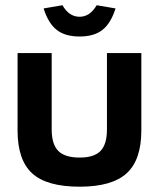

<svg xmlns="http://www.w3.org/2000/svg" viewBox="-20 -702 580 731"><path d="M46.9 -205.1V-500H176.8V-209Q176.8 -152.8 201.9 -127.4Q227.1 -102.1 283.2 -102.1Q338.4 -102.1 362.8 -127.4Q387.2 -152.8 387.2 -209V-500H518.1V-205.1Q518.1 -93.3 462.2 -42.2Q406.2 8.8 283.2 8.8Q158.2 8.8 102.5 -42Q46.9 -92.8 46.9 -205.1ZM146 -669.9Q163.6 -613.8 195.6 -588.4Q227.5 -563 283.2 -563Q338.4 -563 370.4 -588.4Q402.3 -613.8 419.9 -669.9L348.1 -682.1Q322.3 -638.2 283.2 -638.2Q242.7 -638.2 217.8 -682.1Z"/></svg>

Font: LT Wave Text Bold
Style: Regular
Weight: 700
Designer: Daniel Lyons
Version: Version 2.5 (Glyphs App)